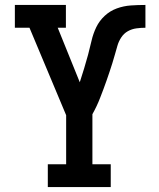

<svg xmlns="http://www.w3.org/2000/svg" viewBox="-20 -755 640 775"><path d="M173 0V-92H247V-290L99 -643H40V-735H246V-643H213L302 -423Q311 -451 319.5 -478.5Q328 -506 335.5 -534Q343 -562 349.5 -590.5Q356 -619 368.5 -645Q381 -671 402.5 -691Q424 -711 451.5 -721Q479 -731 508 -733Q537 -735 566 -735H567V-643Q549 -643 530.5 -640.5Q512 -638 496 -629Q480 -620 469.5 -604Q459 -588 454 -570.5Q449 -553 444 -535.5Q439 -518 433.5 -500Q428 -482 422 -464.5Q416 -447 410 -429.5Q404 -412 397.5 -395Q391 -378 384.5 -361Q378 -344 370 -327Q362 -310 353 -294V-92H427V0Z"/></svg>

Font: Iosevka Slab Semibold Extended
Style: Regular
Weight: 600
Width: 7
Monospace: yes
Designer: Belleve Invis
Foundry: Belleve Invis
Version: Version 11.1.0; ttfautohint (v1.8.3)